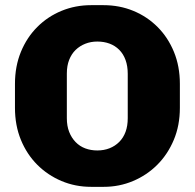

<svg xmlns="http://www.w3.org/2000/svg" viewBox="-20 -714 754 744"><path d="M333 10Q272 10 218.5 -12.5Q165 -35 124.5 -75.5Q84 -116 61 -172Q38 -228 38 -296V-389Q38 -457 61 -513Q84 -569 124.5 -609.5Q165 -650 218.5 -672Q272 -694 333 -694H381Q443 -694 496.5 -672Q550 -650 590.5 -609.5Q631 -569 654 -513Q677 -457 677 -389V-296Q677 -228 653.5 -172Q630 -116 589.5 -75.5Q549 -35 495.5 -12.5Q442 10 382 10ZM357 -131Q383 -131 404.5 -139.5Q426 -148 442 -164Q458 -180 466.5 -203Q475 -226 475 -256V-428Q475 -458 466.5 -481.5Q458 -505 442 -521Q426 -537 404.5 -545Q383 -553 357 -553Q332 -553 310.5 -544.5Q289 -536 273 -520.5Q257 -505 248 -482Q239 -459 239 -429V-256Q239 -226 248 -203Q257 -180 273 -163.5Q289 -147 310.5 -139Q332 -131 357 -131Z"/></svg>

Font: Chivo Medium ExtraBold
Style: Regular
Weight: 800
Version: Version 2.002